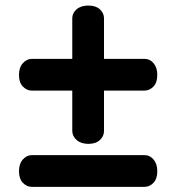

<svg xmlns="http://www.w3.org/2000/svg" viewBox="-20 -694 650 708"><path d="M50 -417.5Q50 -445 64.2 -461Q78.5 -477 98 -477H513Q532.5 -477 546.2 -461Q560 -445 560 -417.5Q560 -390 546 -375Q532 -360 513 -360H97Q78.5 -360 64.2 -375Q50 -390 50 -417.5ZM306 -163.5Q278.5 -163.5 262.5 -177.8Q246.5 -192 246.5 -211.5V-626.5Q246.5 -646 262.5 -659.8Q278.5 -673.5 306 -673.5Q333.5 -673.5 348.5 -659.5Q363.5 -645.5 363.5 -626.5V-210.5Q363.5 -192 348.5 -177.8Q333.5 -163.5 306 -163.5ZM50 -62.5Q50 -90 64.2 -106Q78.5 -122 98 -122H513Q532.5 -122 546.2 -106Q560 -90 560 -62.5Q560 -35 546 -20Q532 -5 513 -5H97Q78.5 -5 64.2 -20Q50 -35 50 -62.5Z"/></svg>

Font: Fraunces 9pt SuperSoft Black
Style: Regular
Weight: 900
Version: Version 1.000;[b76b70a41]